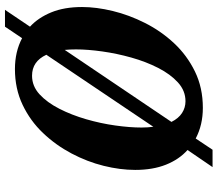

<svg xmlns="http://www.w3.org/2000/svg" viewBox="-70 -734 853 752"><g transform="rotate(-90 356.0 -357.5)"><path d="M78 49 145 -49Q108 -82 87.5 -133.5Q67 -185 67 -254Q67 -313 83 -377.5Q99 -442 131.5 -503.5Q164 -565 211.5 -615Q259 -665 322 -695Q385 -725 462 -725Q530 -725 583 -697L628 -764H694L628 -666Q663 -634 684 -583Q705 -532 705 -462Q705 -406 689.5 -342Q674 -278 642.5 -215.5Q611 -153 563.5 -102Q516 -51 452.5 -20Q389 11 310 11Q243 11 190 -17L146 49ZM233 -229Q233 -205 236 -183L518 -602Q492 -658 436 -658Q395 -658 363 -628.5Q331 -599 306.5 -551Q282 -503 265.5 -446Q249 -389 241 -332Q233 -275 233 -229ZM336 -57Q377 -57 409.5 -86.5Q442 -116 466.5 -164Q491 -212 507 -269Q523 -326 531 -383Q539 -440 539 -486Q539 -510 537 -530L255 -112Q269 -84 290 -70.5Q311 -57 336 -57Z"/></g></svg>

Font: Noto Serif Condensed ExtraBold
Style: Italic
Weight: 800
Width: 3
Italic angle: -12°
Designer: Monotype Design Team
Foundry: Monotype Imaging Inc.
Version: Version 2.014; ttfautohint (v1.8.4.7-5d5b)